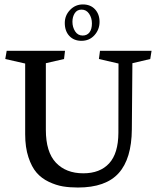

<svg xmlns="http://www.w3.org/2000/svg" viewBox="-20 -838 708 871"><path d="M357.9 -51.8Q433.6 -51.8 475.1 -96.9Q516.6 -142.1 517.1 -235.4L517.6 -549.8L428.7 -570.3L433.6 -607.4H667.5L661.6 -570.3L580.6 -551.3L578.1 -251.5Q577.1 -117.7 518.3 -52.5Q459.5 12.7 333.5 12.7Q296.4 12.7 265.4 7.6Q234.4 2.4 201.4 -13.2Q168.5 -28.8 146 -54.7Q123.5 -80.6 108.9 -125Q94.2 -169.4 94.2 -229V-549.8L3.9 -570.3L10.3 -607.4H274.9L270.5 -570.3L188 -551.3V-249Q188 -148.4 233.6 -100.1Q279.3 -51.8 357.9 -51.8ZM350.1 -794.4Q329.6 -794.4 319.1 -778.1Q308.6 -761.7 308.6 -739.3Q308.6 -714.8 320.8 -695.8Q333 -676.8 355 -676.8Q375 -676.8 386 -691.2Q397 -705.6 397 -731.9Q397 -756.8 384.3 -775.6Q371.6 -794.4 350.1 -794.4ZM356 -817.9Q390.6 -817.9 411.1 -795.7Q431.6 -773.4 431.6 -738.8Q431.6 -704.1 408.7 -678.5Q385.7 -652.8 349.6 -652.8Q315.4 -652.8 294.7 -674.8Q273.9 -696.8 273.9 -733.9Q273.9 -768.1 297.9 -793Q321.8 -817.9 356 -817.9Z"/></svg>

Font: Neuton
Style: Regular
Weight: 400
Designer: Brian M Zick
Version: Version 1.3